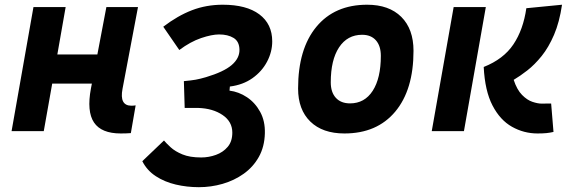

<svg xmlns="http://www.w3.org/2000/svg" viewBox="-20 -547 2384 801"><path d="M28.3 0 119.6 -517.6H253.9L219.2 -319.8H386.2L423.8 -517.6H555.7L491.2 -176.8Q477.5 -106 528.3 -106Q536.6 -106 545.9 -107.4L525.9 8.3Q507.8 9.8 483.9 9.8Q402.8 9.8 372.1 -36.1Q341.3 -82 359.4 -178.2L363.3 -198.2H197.8L162.6 0Z M809.6 233.9Q759.8 233.9 713.1 222.9Q666.5 211.9 629.9 188Q593.3 164.1 573.7 125.5L664.1 39.1Q673.8 50.8 692.1 67.6Q710.4 84.5 741.2 97.2Q772 109.9 819.3 109.9Q851.1 109.9 880.9 99.1Q910.6 88.4 929.9 65.7Q949.2 43 949.2 6.3Q949.2 -39.6 908.7 -67.1Q868.2 -94.7 807.1 -96.7Q801.3 -96.7 794.2 -96.7Q787.1 -96.7 777.3 -96.7Q772 -96.7 765.1 -96.7Q758.3 -96.7 750.5 -96.7L747.1 -208.5Q778.8 -211.4 796.6 -214.6Q814.5 -217.8 839.4 -225.1Q913.1 -247.1 946.3 -275.4Q979.5 -303.7 979 -339.4Q978.5 -374 954.6 -388.7Q930.7 -403.3 894 -403.3Q863.8 -403.3 819.1 -388.2Q774.4 -373 728 -338.4L661.1 -435.5Q721.2 -481.4 781 -504.4Q840.8 -527.3 909.2 -527.3Q1008.3 -527.3 1062 -487.1Q1115.7 -446.8 1115.7 -374.5Q1115.7 -330.6 1094.2 -289.8Q1072.8 -249 1033.2 -220.9Q993.7 -192.9 939 -186L937.5 -168.9Q976.1 -164.1 1010.3 -141.4Q1044.4 -118.7 1065.4 -80.3Q1086.4 -42 1085 9.3Q1083.5 65.4 1059.8 107.7Q1036.1 149.9 996.6 178Q957 206.1 908.7 220Q860.4 233.9 809.6 233.9Z M1417 9.8Q1325.7 9.8 1274.7 -39.8Q1223.6 -89.4 1223.6 -177.7Q1223.6 -342.8 1299.8 -435.1Q1376 -527.3 1511.7 -527.3Q1603 -527.3 1654.1 -476.6Q1705.1 -425.8 1705.1 -335Q1705.1 -172.4 1628.9 -81.3Q1552.7 9.8 1417 9.8ZM1440.4 -115.7Q1501 -115.7 1534.9 -168.2Q1568.8 -220.7 1568.8 -314Q1568.8 -355.5 1548.3 -378.7Q1527.8 -401.9 1490.7 -401.9Q1429.2 -401.9 1394.5 -349.4Q1359.9 -296.9 1359.9 -203.6Q1359.9 -162.1 1381.1 -138.9Q1402.3 -115.7 1440.4 -115.7Z M2222.7 9.8Q2165.5 9.8 2116 -18.1Q2066.4 -45.9 2034.7 -106.9Q2002.9 -168 1998 -267.6Q2080.6 -300.3 2121.8 -361.8Q2163.1 -423.3 2175.8 -512.7L2324.7 -527.3Q2314 -454.6 2291.5 -402.1Q2269 -349.6 2239.7 -313.2Q2210.4 -276.9 2179.9 -253.2Q2149.4 -229.5 2123 -213.9Q2136.7 -172.4 2158 -150.9Q2179.2 -129.4 2201.4 -122.1Q2223.6 -114.7 2239.7 -114.7Q2246.6 -114.7 2251.2 -114.7Q2255.9 -114.7 2259.3 -115.2Q2263.7 -115.2 2268.1 -115.2Q2272.5 -115.2 2279.3 -115.2L2289.1 3.4Q2274.4 6.8 2259.5 8.3Q2244.6 9.8 2222.7 9.8ZM1781.2 0 1872.6 -517.6H2006.8L1915.5 0Z"/></svg>

Font: Cascadia Code PL
Style: Bold Italic
Weight: 700
Italic angle: -10°
Monospace: yes
Designer: Aaron Bell
Foundry: Saja Typeworks
Version: Version 2404.023; ttfautohint (v1.8.4)